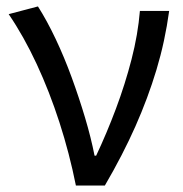

<svg xmlns="http://www.w3.org/2000/svg" viewBox="-20 -577 568 597"><path d="M216 0Q196 -100 165 -196Q134 -292 94 -378Q54 -464 7 -533L98 -557Q126 -513 153 -456Q180 -399 203 -336Q226 -273 244.5 -211Q263 -149 274 -93H279Q312 -163 340.5 -239Q369 -315 389 -392.5Q409 -470 415 -543H506Q493 -448 466.5 -360Q440 -272 401 -184Q362 -96 306 0Z"/></svg>

Font: Noto Sans TC
Style: Regular
Weight: 400
Designer: Ryoko NISHIZUKA  (kana, bopomofo & ideographs); Paul D. Hunt (Latin, Greek & Cyrillic); Sandoll Communications , Soo-you
Foundry: Adobe
Version: Version 2.004-H2;hotconv 1.0.118;makeotfexe 2.5.65603